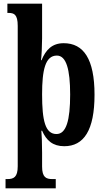

<svg xmlns="http://www.w3.org/2000/svg" viewBox="-20 -780 570 1040"><path d="M10 240H282V190H264C230 190 208 181 208 122V47C208 -3 206 -52 204 -72H208C231 -19 266 12 328 12C434 12 492 -74 492 -267C492 -460 433 -546 325 -546C262 -546 228 -510 205 -454H202C205 -471 208 -534 208 -572V-760H20V-710H26C56 -710 76 -702 76 -640V121C76 180 54 190 20 190H10ZM286 -54C225 -54 208 -127 208 -269C208 -400 225 -479 288 -479C339 -479 360 -404 360 -268C360 -128 339 -54 286 -54Z"/></svg>

Font: Noto Serif Georgian ExtraCondensed Bold
Style: Regular
Weight: 700
Width: 2
Designer: Monotype Design Team, Akaki Razmadze
Foundry: Google LLC
Version: Version 2.003